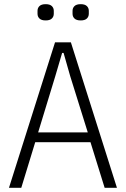

<svg xmlns="http://www.w3.org/2000/svg" viewBox="-20 -901 605 921"><path d="M482 0 414 -219H149L82 0H23L244 -698H320L541 0ZM317 -535 285 -647H278L245 -535L163 -266H401ZM199 -803Q179 -803 169.5 -812Q160 -821 160 -835V-849Q160 -863 169.5 -872Q179 -881 199 -881Q219 -881 228.5 -872Q238 -863 238 -849V-835Q238 -821 228.5 -812Q219 -803 199 -803ZM367 -803Q347 -803 337.5 -812Q328 -821 328 -835V-849Q328 -863 337.5 -872Q347 -881 367 -881Q387 -881 396.5 -872Q406 -863 406 -849V-835Q406 -821 396.5 -812Q387 -803 367 -803Z"/></svg>

Font: IBM Plex Sans Cond Light
Style: Regular
Weight: 300
Width: 3
Designer: Mike Abbink, Paul van der Laan, Pieter van Rosmalen
Foundry: Bold Monday
Version: Version 1.3